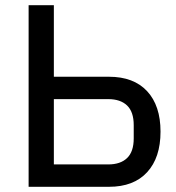

<svg xmlns="http://www.w3.org/2000/svg" viewBox="-20 -718 677 738"><path d="M90 -698H187V-423H399Q494 -423 545.5 -367.5Q597 -312 597 -212Q597 -112 545.5 -56Q494 0 399 0H90ZM396 -86Q443 -86 468.5 -110.5Q494 -135 494 -186V-237Q494 -288 468.5 -312.5Q443 -337 396 -337H187V-86Z"/></svg>

Font: IBM Plex Sans Text
Style: Regular
Weight: 450
Designer: Mike Abbink, Paul van der Laan, Pieter van Rosmalen
Foundry: Bold Monday
Version: Version 3.005